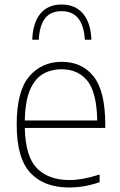

<svg xmlns="http://www.w3.org/2000/svg" viewBox="-20 -822 532 851"><path d="M286 9Q175.5 9 114.8 -55.8Q54 -120.5 54 -270Q54 -417.5 109.2 -482.8Q164.5 -548 253.5 -548Q343.5 -548 395 -483Q446.5 -418 446.5 -270V-255H90Q92.5 -128 144 -76Q195.5 -24 288 -24Q345 -24 421.5 -48.5V-14.5Q385 -2 351.8 3.5Q318.5 9 286 9ZM253.5 -515Q205 -515 169 -493.2Q133 -471.5 112.2 -421.8Q91.5 -372 90 -288H411Q408.5 -413.5 367 -464.2Q325.5 -515 253.5 -515ZM123 -646Q125.5 -721 159 -761.5Q192.5 -802 253 -802Q314 -802 348.2 -761.2Q382.5 -720.5 385 -646H356Q348.5 -772.5 253 -772.5Q204 -772.5 179.5 -740.5Q155 -708.5 152 -646Z"/></svg>

Font: Encode Sans Th
Style: Regular
Weight: 100
Designer: Multiple Designers
Foundry: Impallari Type
Version: Version 3.002; ttfautohint (v1.8.3) -l 8 -r 50 -G 200 -x 14 